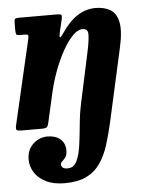

<svg xmlns="http://www.w3.org/2000/svg" viewBox="-55 -580 709 887"><g transform="rotate(-5 299.5 -137.0)"><path d="M65.5 -520H238.5Q257.5 -520 261 -516.2Q264.5 -512.5 261.5 -497L247.5 -438Q242.5 -414 246.2 -413Q250 -412 264.5 -433.5Q331.5 -534 421.5 -534Q460.5 -534 488.5 -518Q516.5 -502 525.8 -460.2Q535 -418.5 517.5 -341L443 -5.5Q430 53 414.5 101.8Q399 150.5 374.2 186Q349.5 221.5 310 240.8Q270.5 260 209.5 260Q158 260 123 242.5Q88 225 70.2 197Q52.5 169 52.5 137Q52.5 91.5 81.5 64.8Q110.5 38 148.5 38Q185 38 207.5 57Q230 76 230 110Q230 130 222.2 140.8Q214.5 151.5 206.8 158Q199 164.5 199 173Q199 180 205.5 186.5Q212 193 228 193Q257 193 270.8 165.2Q284.5 137.5 290.8 93Q297 48.5 301.8 -3.2Q306.5 -55 317 -103.5L368 -341Q378 -388.5 378.2 -415.2Q378.5 -442 353 -442Q331 -442 307.2 -418Q283.5 -394 261 -354Q238.5 -314 220 -265.2Q201.5 -216.5 190 -167.5L158 -26Q155 -11.5 150 -5.8Q145 0 127 0H37Q13 0 8.8 -4.8Q4.5 -9.5 9 -28.5L99.5 -419Q103 -433.5 99.5 -436.8Q96 -440 82.5 -440H61.5Q48.5 -440 45.8 -445Q43 -450 43 -464V-497Q43 -512.5 46.8 -516.2Q50.5 -520 65.5 -520Z"/></g></svg>

Font: Besley* Narrow
Style: Bold Italic
Weight: 700
Width: 4
Italic angle: -13°
Designer: Owen Earl
Foundry: indestructible type*
Version: Version 3.000; ttfautohint (v1.8.3)